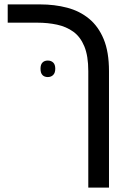

<svg xmlns="http://www.w3.org/2000/svg" viewBox="-20 -612 585 872"><path d="M381 240V-289Q381 -358 363 -401.5Q345 -445 313 -468Q281 -491 239 -500Q197 -509 150 -509H15V-592H162Q228 -592 285 -577Q342 -562 384.5 -527Q427 -492 451 -434Q475 -376 475 -289V240ZM164 -300Q164 -319 173 -328Q182 -337 197 -337Q212 -337 221.5 -328Q231 -319 231 -300Q231 -281 221.5 -271.5Q212 -262 197 -262Q182 -262 173 -271Q164 -280 164 -300Z"/></svg>

Font: Noto Sans Hebrew
Style: Regular
Weight: 400
Designer: Monotype Design Team
Foundry: Monotype Imaging Inc.
Version: Version 2.003